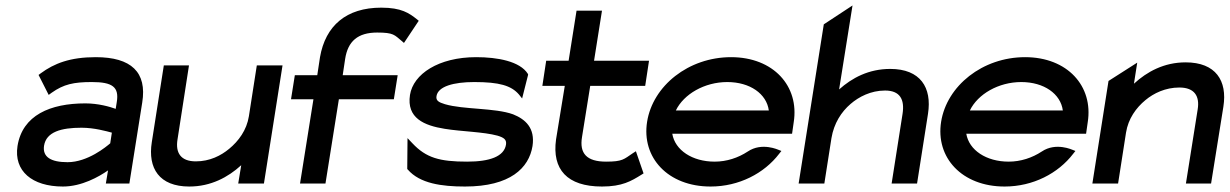

<svg xmlns="http://www.w3.org/2000/svg" viewBox="-20 -671 4496 702"><path d="M44 -137C30 -46 97 11 210 11C279 11 342 -25 375 -48L367 0H453L500 -296C518 -407 460 -462 330 -462C236 -462 178 -439 129 -403L121 -397L158 -324L169 -332C213 -363 249 -371 316 -371C391 -371 416 -353 407 -298L403 -273C381 -281 339 -293 292 -293C164 -293 62 -250 44 -137ZM141 -138C149 -189 204 -204 278 -204C325 -204 370 -191 389 -186L383 -147C369 -135 301 -78 227 -78C166 -78 135 -97 141 -138Z M535 -151C520 -56 562 11 672 11C751 11 814 -23 862 -67L851 0H945L1013 -432H919L890 -246C882 -195 852 -155 818 -127C788 -102 747 -81 696 -81C641 -81 621 -112 629 -161L671 -432H579Z M1044 -308H1126L1077 0H1170L1219 -308H1420L1434 -396H1233L1242 -456C1252 -520 1288 -552 1359 -552C1420 -552 1422 -543 1449 -521L1457 -514L1511 -595L1505 -600C1476 -623 1448 -643 1374 -643C1246 -643 1170 -577 1150 -462L1140 -396H1058Z M1479 -324C1466 -239 1531 -212 1606 -200C1667 -190 1748 -189 1799 -175C1822 -168 1833 -161 1830 -142C1823 -99 1771 -80 1688 -80C1587 -80 1538 -94 1488 -147L1470 -166L1469 -53L1471 -51C1515 0 1595 11 1680 11C1846 11 1914 -57 1927 -137C1937 -203 1901 -235 1856 -253C1790 -277 1675 -270 1607 -290C1584 -297 1573 -303 1576 -320C1582 -355 1638 -371 1714 -371C1806 -371 1849 -358 1877 -326L1889 -311L1911 -398L1910 -401C1881 -447 1799 -462 1721 -462C1583 -462 1491 -400 1479 -324Z M1963 -357H2045L2013 -161C1998 -52 2053 11 2181 11C2255 11 2288 -9 2325 -32L2333 -37L2305 -118L2294 -111C2261 -89 2257 -80 2196 -80C2125 -80 2098 -110 2108 -170L2138 -357H2339L2353 -449H2152L2181 -632H2088L2059 -449H1977Z M2346 -226C2325 -95 2422 11 2578 11C2682 11 2774 -37 2829 -109L2837 -119L2827 -123C2826 -123 2766 -152 2714 -117C2679 -94 2637 -80 2593 -80C2511 -80 2448 -122 2438 -182H2876L2882 -224C2903 -356 2808 -462 2653 -462C2497 -462 2367 -357 2346 -226ZM2451 -267C2480 -327 2556 -371 2639 -371C2722 -371 2783 -328 2791 -267Z M2900 0H2994L3020 -166C3029 -220 3056 -262 3090 -291C3120 -317 3164 -340 3216 -340C3271 -340 3288 -307 3280 -255L3240 0H3333L3373 -255C3388 -351 3345 -419 3235 -419C3156 -419 3095 -386 3048 -344L3097 -651L2992 -582Z M3421 -226C3400 -95 3497 11 3653 11C3757 11 3849 -37 3904 -109L3912 -119L3902 -123C3901 -123 3841 -152 3789 -117C3754 -94 3712 -80 3668 -80C3586 -80 3523 -122 3513 -182H3951L3957 -224C3978 -356 3883 -462 3728 -462C3572 -462 3442 -357 3421 -226ZM3526 -267C3555 -327 3631 -371 3714 -371C3797 -371 3858 -328 3866 -267Z M3974 0H4068L4097 -186C4105 -237 4134 -277 4168 -305C4198 -330 4241 -351 4292 -351C4347 -351 4367 -320 4359 -271L4316 0H4408L4453 -281C4468 -376 4425 -443 4315 -443C4236 -443 4174 -409 4126 -365L4138 -442L4033 -375Z"/></svg>

Font: Charger Pro
Style: ExBdExtObl
Weight: 400
Designer: Jasper
Foundry: Cannot Into Space Fonts
Version: Version 1.09